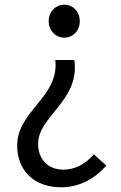

<svg xmlns="http://www.w3.org/2000/svg" viewBox="-20 -577 514 816"><path d="M240 219C321 219 384 180 432 127L379 79C344 119 300 144 250 144C179 144 142 95 142 34C142 -84 320 -148 296 -322H215C233 -165 53 -106 53 41C53 151 128 219 240 219ZM253 -417C290 -417 319 -446 319 -487C319 -528 290 -557 253 -557C217 -557 187 -528 187 -487C187 -446 217 -417 253 -417Z"/></svg>

Font: Microsoft YaHei
Style: Regular
Weight: 400
Designer: Ryoko NISHIZUKA 西塚涼子 (kana, bopomofo & ideographs); Paul D. Hunt (Latin, Greek & Cyrillic); Sandoll Communications 산돌커뮤니
Foundry: Adobe
Version: Version 2.001;hotconv 1.0.111;makeotfexe 2.5.65597